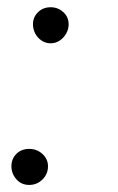

<svg xmlns="http://www.w3.org/2000/svg" viewBox="-20 -501 327 530"><path d="M60.5 9.5Q39 9.5 25.2 -6.2Q11.5 -22 11.5 -42Q11.5 -62.5 25.2 -76.2Q39 -90 60.5 -90Q82 -90 97.2 -76Q112.5 -62 112.5 -42Q112.5 -20.5 97.2 -5.5Q82 9.5 60.5 9.5ZM71 -434Q71 -453.5 84.8 -467.2Q98.5 -481 120 -481Q140 -481 154.8 -467.5Q169.5 -454 169.5 -434Q169.5 -420.5 162.8 -408.5Q156 -396.5 144.8 -389Q133.5 -381.5 120 -381.5Q106 -381.5 94.8 -389Q83.5 -396.5 77.2 -408.5Q71 -420.5 71 -434Z"/></svg>

Font: Edu QLD Hand
Style: Regular
Weight: 400
Designer: Tina and Corey Anderson, Eben Sorkin
Foundry: Sorkin Type Co.
Version: Version 2.000